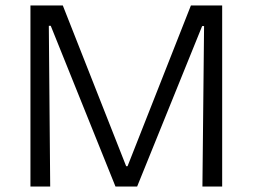

<svg xmlns="http://www.w3.org/2000/svg" viewBox="-20 -680 921 700"><path d="M91 0V-660H209L440 -74H445L676 -660H790V0H718L724 -585H717L480 0H401L165 -586H158L163 0Z"/></svg>

Font: Bricolage Grotesque 10pt Light
Style: Regular
Weight: 300
Designer: Mathieu Triay
Foundry: Atelier Triay
Version: Version 1.000; ttfautohint (v1.8.4.7-5d5b);gftools[0.9.32]